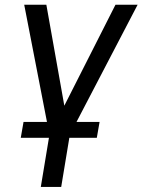

<svg xmlns="http://www.w3.org/2000/svg" viewBox="-20 -565 585 789"><path d="M79.5 -545.5H170.5L244.3 -130.7L454.5 -545.5H545.5L267 -11.4L231.5 203.1H147.7L183.2 -11.4ZM65.3 1.4 76.7 -63.9H389.2L377.8 1.4Z"/></svg>

Font: Inter UI
Style: Italic
Weight: 400
Italic angle: -9.39999°
Designer: Rasmus Andersson
Foundry: rsms
Version: 3.2;8d6f07862